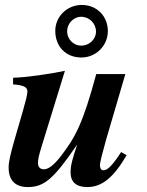

<svg xmlns="http://www.w3.org/2000/svg" viewBox="-20 -749 596 778"><path d="M471 -133C436 -79 416 -59 399 -59C388 -59 385 -70 385 -80C385 -92 397 -137 410 -183L488 -449H370C316 -249 286 -194 228 -118C198 -79 176 -63 158 -63C144 -63 134 -71 134 -88C134 -103 136 -115 150 -160L243 -462C182 -449 84 -435 33 -434V-407C79 -404 91 -394 91 -379C91 -363 82 -333 74 -304L37 -176C23 -126 15 -95 15 -70C15 -17 43 9 93 9C158 9 197 -23 291 -161H292C274 -106 266 -80 266 -51C266 -10 290 9 334 9C394 9 441 -31 493 -120ZM311 -729C253 -729 204 -683 204 -624C204 -561 246 -516 310 -516C369 -516 417 -564 417 -623C417 -682 374 -729 311 -729ZM309 -681C342 -681 369 -654 369 -621C369 -590 342 -564 309 -564C278 -564 252 -590 252 -622C252 -654 278 -681 309 -681Z"/></svg>

Font: XITS
Style: Bold Italic
Weight: 700
Italic angle: -16.33°
Designer: MicroPress Inc., with final additions and corrections provided by Coen Hoffman, Elsevier (retired)
Version: Version 1.105